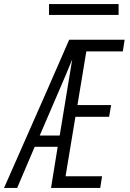

<svg xmlns="http://www.w3.org/2000/svg" viewBox="-25 -932 645 952"><path d="M-5 0 211 -490 318 -735H593L584 -677H403L359 -411H526L516 -353H349L300 -58H481L472 0H228L261 -204H147L60 0ZM172 -260H271L333 -637Q318 -600 302.5 -563.5Q287 -527 271 -490ZM563 -858H218V-912H563Z"/></svg>

Font: Iosevka Light Extended Oblique
Style: Regular
Weight: 300
Width: 7
Italic angle: -9°
Monospace: yes
Designer: Belleve Invis
Foundry: Belleve Invis
Version: Version 32.5.0; ttfautohint (v1.8.4)